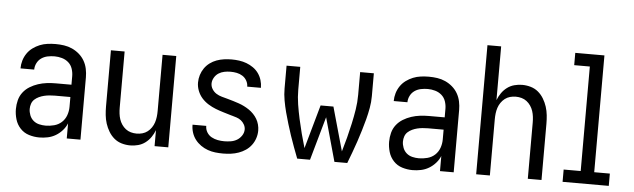

<svg xmlns="http://www.w3.org/2000/svg" viewBox="-47 -908 3595 1089"><g transform="rotate(5 1750.0 -363.5)"><path d="M202 8Q172 8 143 -1Q114 -10 93.5 -32Q73 -54 64.5 -83Q56 -112 56 -141Q56 -167 62.5 -192Q69 -217 84.5 -237Q100 -257 122 -270.5Q144 -284 168.5 -292Q193 -300 218 -303Q243 -306 269 -306H358V-355Q358 -376 351 -397Q344 -418 328 -432Q312 -446 291 -452Q270 -458 249 -458Q229 -458 209.5 -454Q190 -450 174 -439Q158 -428 149 -410Q140 -392 140 -373Q140 -373 140 -373Q140 -373 140 -373Q140 -373 140 -373Q140 -373 140 -373Q140 -373 140 -373Q140 -373 140 -373H62Q62 -373 62 -373Q62 -373 62 -373Q62 -396 68.5 -418Q75 -440 88 -459Q101 -478 119.5 -491.5Q138 -505 159 -513.5Q180 -522 203 -525Q226 -528 249 -528Q273 -528 297 -524.5Q321 -521 343 -511Q365 -501 383.5 -485Q402 -469 414 -448Q426 -427 431 -403Q436 -379 436 -355V0H358V-86Q349 -64 332.5 -45.5Q316 -27 295 -14.5Q274 -2 250 3Q226 8 202 8ZM232 -62Q256 -62 280.5 -68.5Q305 -75 323 -91.5Q341 -108 349.5 -131.5Q358 -155 358 -180V-236H269Q254 -236 238.5 -234.5Q223 -233 208.5 -229.5Q194 -226 180 -219.5Q166 -213 155 -203Q144 -193 139 -178.5Q134 -164 134 -149Q134 -131 141 -113Q148 -95 162 -83Q176 -71 194.5 -66.5Q213 -62 232 -62Z M720 8Q695 8 671 1Q647 -6 628.5 -21.5Q610 -37 597 -58.5Q584 -80 576.5 -103.5Q569 -127 566.5 -151.5Q564 -176 564 -200V-520H642V-200Q642 -183 644 -166.5Q646 -150 651 -134.5Q656 -119 665.5 -105Q675 -91 688 -81Q701 -71 717 -66.5Q733 -62 750 -62Q767 -62 783 -66.5Q799 -71 812 -81Q825 -91 834.5 -105Q844 -119 849 -134.5Q854 -150 856 -166.5Q858 -183 858 -200V-520H936V0H858V-91Q850 -70 837 -51Q824 -32 805.5 -18Q787 -4 764.5 2Q742 8 720 8Z M1249 8Q1226 8 1204 5.5Q1182 3 1161 -4.5Q1140 -12 1121.5 -25Q1103 -38 1089.5 -55.5Q1076 -73 1069 -94.5Q1062 -116 1062 -138Q1062 -139 1062 -139Q1062 -139 1062 -140H1140Q1140 -140 1140 -139.5Q1140 -139 1140 -139Q1140 -120 1150 -103.5Q1160 -87 1176.5 -78Q1193 -69 1211.5 -65.5Q1230 -62 1249 -62Q1267 -62 1286 -65Q1305 -68 1321 -77.5Q1337 -87 1348 -103.5Q1359 -120 1359 -139Q1359 -153 1351.5 -166.5Q1344 -180 1332.5 -189Q1321 -198 1307 -202.5Q1293 -207 1279 -211H1278Q1255 -218 1231.5 -225Q1208 -232 1186 -240.5Q1164 -249 1143 -262Q1122 -275 1106 -293Q1090 -311 1081 -334Q1072 -357 1072 -381Q1072 -403 1078.5 -424Q1085 -445 1097.5 -463Q1110 -481 1127.5 -494Q1145 -507 1165.5 -514.5Q1186 -522 1208 -525Q1230 -528 1251 -528Q1273 -528 1294.5 -525Q1316 -522 1336 -514.5Q1356 -507 1374 -494.5Q1392 -482 1404.5 -464.5Q1417 -447 1423.5 -426Q1430 -405 1430 -383Q1430 -383 1430 -382.5Q1430 -382 1430 -382H1352Q1352 -382 1352 -382.5Q1352 -383 1352 -383Q1352 -400 1343 -416Q1334 -432 1319 -441.5Q1304 -451 1286.5 -454.5Q1269 -458 1251 -458Q1233 -458 1215.5 -454.5Q1198 -451 1183 -441.5Q1168 -432 1158.5 -415.5Q1149 -399 1149 -382Q1149 -365 1158.5 -350Q1168 -335 1182.5 -326Q1197 -317 1213.5 -312.5Q1230 -308 1246.5 -303.5Q1263 -299 1279.5 -294Q1296 -289 1312 -283.5Q1328 -278 1343 -270.5Q1358 -263 1372 -253.5Q1386 -244 1398 -231.5Q1410 -219 1418.5 -204.5Q1427 -190 1431.5 -173Q1436 -156 1436 -139Q1436 -117 1429 -95.5Q1422 -74 1408.5 -56Q1395 -38 1376.5 -25.5Q1358 -13 1337 -5.5Q1316 2 1293.5 5Q1271 8 1249 8Z M1670 0Q1658 -32 1646 -63.5Q1634 -95 1623.5 -127Q1613 -159 1603 -191.5Q1593 -224 1584.5 -256.5Q1576 -289 1570 -322.5Q1564 -356 1564 -390V-520H1642V-390Q1642 -348 1648.5 -307Q1655 -266 1664 -225Q1673 -184 1683.5 -143.5Q1694 -103 1706 -63L1776 -312H1849L1919 -63Q1931 -103 1941.5 -143.5Q1952 -184 1961 -225Q1970 -266 1976.5 -307Q1983 -348 1983 -390V-520H2061V-390Q2061 -356 2055 -322.5Q2049 -289 2040.5 -256.5Q2032 -224 2022 -191.5Q2012 -159 2001.5 -127Q1991 -95 1979 -63.5Q1967 -32 1955 0H1882L1813 -248L1743 0Z M2327 8Q2297 8 2268 -1Q2239 -10 2218.5 -32Q2198 -54 2189.5 -83Q2181 -112 2181 -141Q2181 -167 2187.5 -192Q2194 -217 2209.5 -237Q2225 -257 2247 -270.5Q2269 -284 2293.5 -292Q2318 -300 2343 -303Q2368 -306 2394 -306H2483V-355Q2483 -376 2476 -397Q2469 -418 2453 -432Q2437 -446 2416 -452Q2395 -458 2374 -458Q2354 -458 2334.5 -454Q2315 -450 2299 -439Q2283 -428 2274 -410Q2265 -392 2265 -373Q2265 -373 2265 -373Q2265 -373 2265 -373Q2265 -373 2265 -373Q2265 -373 2265 -373Q2265 -373 2265 -373Q2265 -373 2265 -373H2187Q2187 -373 2187 -373Q2187 -373 2187 -373Q2187 -396 2193.5 -418Q2200 -440 2213 -459Q2226 -478 2244.5 -491.5Q2263 -505 2284 -513.5Q2305 -522 2328 -525Q2351 -528 2374 -528Q2398 -528 2422 -524.5Q2446 -521 2468 -511Q2490 -501 2508.5 -485Q2527 -469 2539 -448Q2551 -427 2556 -403Q2561 -379 2561 -355V0H2483V-86Q2474 -64 2457.5 -45.5Q2441 -27 2420 -14.5Q2399 -2 2375 3Q2351 8 2327 8ZM2357 -62Q2381 -62 2405.5 -68.5Q2430 -75 2448 -91.5Q2466 -108 2474.5 -131.5Q2483 -155 2483 -180V-236H2394Q2379 -236 2363.5 -234.5Q2348 -233 2333.5 -229.5Q2319 -226 2305 -219.5Q2291 -213 2280 -203Q2269 -193 2264 -178.5Q2259 -164 2259 -149Q2259 -131 2266 -113Q2273 -95 2287 -83Q2301 -71 2319.5 -66.5Q2338 -62 2357 -62Z M2689 0V-735H2767V-429Q2775 -450 2788 -469Q2801 -488 2819.5 -502Q2838 -516 2860.5 -522Q2883 -528 2905 -528Q2930 -528 2954 -521Q2978 -514 2996.5 -498.5Q3015 -483 3028 -461.5Q3041 -440 3048.5 -416.5Q3056 -393 3058.5 -368.5Q3061 -344 3061 -320V0H2983V-320Q2983 -337 2981 -353.5Q2979 -370 2974 -385.5Q2969 -401 2959.5 -415Q2950 -429 2937 -439Q2924 -449 2908 -453.5Q2892 -458 2875 -458Q2858 -458 2842 -453.5Q2826 -449 2813 -439Q2800 -429 2790.5 -415Q2781 -401 2776 -385.5Q2771 -370 2769 -353.5Q2767 -337 2767 -320V0Z M3181 0V-70H3278V-665H3189V-735H3355V-70H3444V0Z"/></g></svg>

Font: Zed Sans
Style: Regular
Weight: 400
Designer: Belleve Invis
Foundry: Belleve Invis
Version: Version 1.0.0; ttfautohint (v1.8.4)